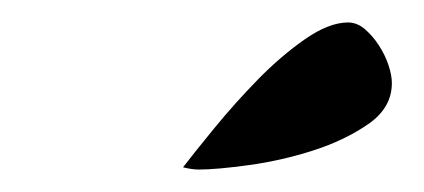

<svg xmlns="http://www.w3.org/2000/svg" viewBox="-20 -588 378 171"><path d="M143 -439Q153 -452 171 -474Q189 -496 209.5 -517Q230 -538 251.5 -553Q273 -568 290 -568Q298 -568 305 -562Q312 -556 317.5 -547.5Q323 -539 326 -530Q329 -521 329 -514Q329 -492 308 -477.5Q287 -463 259 -454Q231 -445 202 -441Q173 -437 157 -437Q151 -437 143 -439Z"/></svg>

Font: Gloria
Style: Regular
Weight: 400
Designer: Peter Wiegel
Foundry: Peter Wiegel
Version: Version 1.000